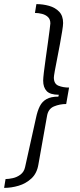

<svg xmlns="http://www.w3.org/2000/svg" viewBox="-66 -755 387 934"><path d="M111 -735Q143 -735 173 -726.5Q203 -718 222 -698Q241 -678 241 -643Q241 -631 236.5 -603.5Q232 -576 225.5 -540Q219 -504 212 -469.5Q205 -435 200.5 -409.5Q196 -384 196 -378Q196 -347 218.5 -338Q241 -329 270 -329L256 -249Q225 -249 197 -237.5Q169 -226 163 -192L121 44Q114 88 87 113Q60 138 24.5 148.5Q-11 159 -46 159L-39 116Q-24 116 -3.5 111.5Q17 107 34 94Q51 81 56 58L109 -181Q116 -215 127.5 -238Q139 -261 160.5 -273Q182 -285 218 -285L220 -294Q178 -294 161 -312Q144 -330 144 -363Q144 -374 147.5 -404Q151 -434 156.5 -472Q162 -510 167 -547Q172 -584 175.5 -610.5Q179 -637 179 -641Q179 -661 167.5 -672Q156 -683 138.5 -687.5Q121 -692 104 -692Z"/></svg>

Font: Archivo SemiExpanded ExtraLight
Style: Italic
Weight: 250
Width: 6
Italic angle: -10°
Designer: Hector Gatti
Foundry: Omnibus-Type
Version: Version 2.001